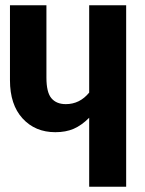

<svg xmlns="http://www.w3.org/2000/svg" viewBox="-20 -712 554 732"><path d="M461 -692V0H320V-263Q291 -234 261 -221Q231 -208 191 -208Q114 -208 66 -260.5Q18 -313 18 -406V-692H157V-416Q157 -360 176 -337.5Q195 -315 231 -315Q284 -315 320 -359V-692Z"/></svg>

Font: Fira Sans Extra Condensed SemiBold
Style: Regular
Weight: 600
Width: 1
Designer: Carrois Corporate & Edenspiekermann AG
Foundry: Carrois Corporate GbR & Edenspiekermann AG
Version: Version 4.203